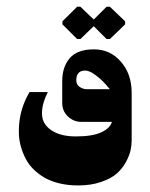

<svg xmlns="http://www.w3.org/2000/svg" viewBox="-20 -460 452 577"><path d="M221.7 -342.7 261.7 -381.3 300.3 -342.7H310.3L356 -386.7V-396L310.3 -439.7H300.3L261.7 -401.3L221.7 -439.7H211.7L167.7 -396V-386.7L211.7 -342.7ZM214.3 97.3Q253.7 97.3 284 86.8Q314.3 76.3 331.2 61.3Q348 46.3 358.5 26.8Q369 7.3 372.3 -8Q375.7 -23.3 375.7 -37.3V-180.7Q375.7 -237.7 343.3 -274.7Q311 -311.7 262.3 -311.7Q212.3 -311.7 189.7 -285.3Q167 -259 167 -216V-150.7Q167 -123 188.7 -106Q204.3 -93.7 224 -93.7H316.3Q311 -74.7 284.3 -62.3Q257.7 -50 207.7 -50Q187 -50 169 -54Q151 -58 135.5 -67.8Q120 -77.7 112.2 -92.3Q104.3 -107 106.7 -130.5Q109 -154 123.7 -183.3H68.7Q57.7 -164.7 50.2 -144.2Q42.7 -123.7 39.5 -102.8Q36.3 -82 36.7 -61Q37 -40 42.5 -20.3Q48 -0.7 57.2 17Q66.3 34.7 81.3 49.3Q96.3 64 115.3 74.7Q134.3 85.3 159.7 91.3Q185 97.3 214.3 97.3ZM236 -248Q249 -248 267.5 -234Q286 -220 298 -206L310 -192H240.7Q229.7 -192 219.5 -198.7Q209.3 -205.3 209.3 -218.7Q209.3 -248 236 -248Z"/></svg>

Font: Jomhuria
Style: Regular
Weight: 400
Designer: Arabic design by Kourosh Beigpour, Latin design by Eben Sorkin, engineering by Lasse Fister and Khaled Hosney
Version: Version 1.0010